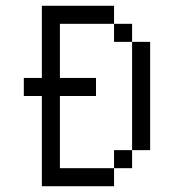

<svg xmlns="http://www.w3.org/2000/svg" viewBox="-20 -645 602 665"><path d="M125 0H375V-62.5H187.5V-312.5H312.5V-375H187.5V-562.5H375V-625H125V-375H62.5V-312.5H125ZM375 -62.5H437.5V-125H375ZM375 -500H437.5V-562.5H375ZM437.5 -125H500V-500H437.5Z"/></svg>

Font: ChillMoonMono
Style: Regular
Weight: 400
Designer: Warren2060
Foundry: ChillType
Version: Version 1.000;Glyphs 3.1.1 (3135)